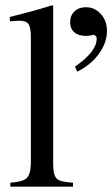

<svg xmlns="http://www.w3.org/2000/svg" viewBox="-20 -703 423 723"><path d="M271 -433.1 262.2 -452.1Q344.2 -508.3 344.2 -558.1Q344.2 -564 340.1 -567.9Q335.9 -571.8 330.1 -571.8Q328.1 -571.8 323.2 -569.8Q311.5 -567.9 303.2 -567.9Q275.4 -567.9 259.8 -581.5Q244.1 -595.2 244.1 -619.1Q244.1 -644.5 260.5 -660.2Q276.9 -675.8 303.2 -675.8Q336.9 -675.8 359.9 -650.1Q382.8 -624.5 382.8 -586.9Q382.8 -542 352.1 -500Q321.3 -458 271 -433.1ZM19 0V-15.1Q65.4 -18.1 80.3 -32.2Q95.2 -46.4 96.2 -86.9V-564Q96.2 -599.1 87.4 -612.1Q78.6 -625 54.2 -625Q45.4 -625 22.9 -623H17.1V-639.2Q120.1 -664.6 175.8 -683.1L180.2 -681.2V-84Q180.7 -42 194.1 -29.8Q207.5 -17.6 254.9 -15.1V0Z"/></svg>

Font: Accordance
Style: Regular
Weight: 400
Version: Version 1.1 (build May 11, 2018) Miklal Software Solutions, 